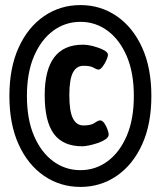

<svg xmlns="http://www.w3.org/2000/svg" viewBox="-20 -728 632 756"><path d="M297 8Q217 8 153.5 -35.5Q90 -79 53.5 -159Q17 -239 17 -350Q17 -461 53.5 -541Q90 -621 153.5 -664.5Q217 -708 297 -708Q376 -708 439.5 -664.5Q503 -621 539.5 -541Q576 -461 576 -350Q576 -239 539.5 -159Q503 -79 439.5 -35.5Q376 8 297 8ZM297 -58Q356 -58 403.5 -93Q451 -128 479 -193Q507 -258 507 -350Q507 -442 479 -507Q451 -572 403.5 -607Q356 -642 297 -642Q237 -642 189.5 -607Q142 -572 114 -507Q86 -442 86 -350Q86 -258 114 -193Q142 -128 189.5 -93Q237 -58 297 -58ZM304 -152Q228 -152 192 -201Q156 -250 156 -353Q156 -552 306 -552Q325 -552 348 -546Q371 -540 388 -531Q405 -522 405 -513Q405 -504 398.5 -490Q392 -476 383.5 -465Q375 -454 368 -454Q361 -454 348.5 -461.5Q336 -469 309 -469Q281 -469 267 -442Q253 -415 253 -353Q253 -290 267 -262Q281 -234 309 -234Q338 -234 352.5 -244Q367 -254 374 -254Q383 -254 391 -242.5Q399 -231 403.5 -217.5Q408 -204 408 -199Q408 -188 395.5 -179.5Q383 -171 365.5 -165Q348 -159 331 -155.5Q314 -152 304 -152Z"/></svg>

Font: Asap Condensed ExtraBold
Style: Regular
Weight: 800
Width: 3
Designer: Pablo Cosgaya
Foundry: Omnibus-Type
Version: Version 3.001; ttfautohint (v1.8.4.7-5d5b)